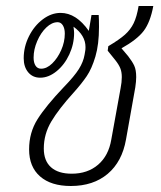

<svg xmlns="http://www.w3.org/2000/svg" viewBox="-20 -610 537 640"><path d="M385 -449 407 -423Q421 -405 427.5 -391Q434 -377 434 -353Q434 -339 431 -319L400 -145Q387 -71 339 -30.5Q291 10 216 10Q150 10 113.5 -22Q77 -54 77 -112Q77 -168 105 -212.5Q133 -257 193 -320Q228 -356 243 -380Q258 -404 262 -428L264 -440Q265 -444 265 -453Q265 -492 225 -521Q227 -507 227 -500Q227 -463 211 -428.5Q195 -394 168.5 -372.5Q142 -351 114 -351Q89 -351 74 -369Q59 -387 59 -416Q59 -454 76.5 -489Q94 -524 122.5 -545.5Q151 -567 182 -567Q234 -567 276 -507L285 -560H309Q310 -546 310 -520Q310 -462 298 -421.5Q286 -381 269 -356Q252 -331 226 -302Q176 -247 151 -205Q126 -163 126 -115Q126 -74 150 -52.5Q174 -31 219 -31Q272 -31 307 -61Q342 -91 351 -145L382 -316Q386 -336 386 -353Q386 -370 381 -382.5Q376 -395 364 -410L339 -441L341 -456Q378 -478 396.5 -494.5Q415 -511 425.5 -532.5Q436 -554 442 -590H491Q481 -536 459 -507Q437 -478 385 -449ZM196 -498Q196 -515 189.5 -525.5Q183 -536 172 -536Q153 -536 134.5 -518.5Q116 -501 104 -473Q92 -445 92 -418Q92 -401 98.5 -391Q105 -381 117 -381Q136 -381 154 -398.5Q172 -416 184 -443Q196 -470 196 -498Z"/></svg>

Font: KoHo Light
Style: Italic
Weight: 300
Italic angle: -10°
Version: Version 1.000; ttfautohint (v1.6)